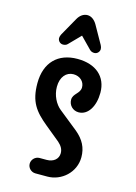

<svg xmlns="http://www.w3.org/2000/svg" viewBox="-136 -993 753 1064"><g transform="rotate(15 241.0 -461.0)"><path d="M303.7 -527.3C303.7 -490.7 262.7 -481.9 262.7 -445.8C262.7 -413.6 288.1 -388.7 320.3 -388.7C374.5 -388.7 409.7 -447.3 409.7 -524.4C409.7 -616.7 345.2 -673.3 239.3 -673.3C127.9 -673.3 58.6 -605 58.6 -485.8C58.6 -379.9 94.7 -332.5 169.9 -271L253.4 -202.6C273.4 -184.6 284.2 -167 284.2 -144C284.2 -111.3 257.8 -88.4 218.3 -88.4H177.2C153.3 -88.4 132.8 -67.9 132.8 -43.9C132.8 -19.5 153.3 0 177.2 0H246.1C325.7 0 400.4 -64 400.4 -152.3C400.4 -206.5 378.4 -249 332.5 -287.1L221.7 -376C191.9 -399.9 168 -445.3 168 -494.6C168 -551.3 198.7 -585.4 239.7 -585.4C277.3 -585.4 303.7 -559.6 303.7 -527.3ZM284.2 -884.8C271.5 -906.2 252.4 -921.9 230 -921.9C206.5 -921.9 187 -906.7 174.8 -884.8L116.2 -780.8C112.3 -773.4 109.9 -765.6 109.9 -758.8C109.9 -744.1 122.1 -729 139.6 -729C148.9 -729 158.7 -731.4 165.5 -738.8L229.5 -804.2L293.5 -738.8C300.3 -731.9 310.1 -729 319.3 -729C336.9 -729 349.1 -744.1 349.1 -758.8C349.1 -766.1 346.7 -773.4 342.8 -780.8Z"/></g></svg>

Font: Supermercado One
Style: Regular
Weight: 400
Designer: James Grieshaber
Foundry: James Grieshaber
Version: Version 1.002